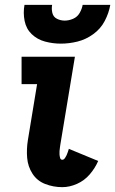

<svg xmlns="http://www.w3.org/2000/svg" viewBox="-20 -764 475 792"><path d="M237 8Q267 8 297.5 -5.5Q328 -19 350 -44.5Q372 -70 385 -100L264 -150Q262 -144 260 -137.5Q258 -131 255 -124.5Q252 -118 247.5 -111.5Q243 -105 237 -105Q230 -105 228 -112.5Q226 -120 225.5 -126.5Q225 -133 225.5 -140Q226 -147 227 -154Q228 -161 229 -168L289 -530H69V-417H133L95 -186Q89 -149 92 -113Q95 -77 114 -47.5Q133 -18 166.5 -5Q200 8 237 8ZM231 -584Q265 -584 299.5 -592.5Q334 -601 364.5 -623Q395 -645 412 -677.5Q429 -710 435 -744H321Q318 -727 308.5 -710.5Q299 -694 281.5 -686.5Q264 -679 247 -679Q230 -679 215 -686.5Q200 -694 196 -710.5Q192 -727 195 -744H81Q75 -711 81.5 -678Q88 -645 111 -623Q134 -601 166 -592.5Q198 -584 231 -584Z"/></svg>

Font: Iosevka Sparkle Extrabold
Style: Italic
Weight: 800
Italic angle: -9°
Designer: Belleve Invis
Foundry: Belleve Invis
Version: Version 4.5.0; ttfautohint (v1.8.3)